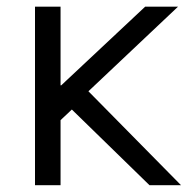

<svg xmlns="http://www.w3.org/2000/svg" viewBox="-20 -545 553 565"><path d="M83 0V-525.4H158.2V-293.9H160.2L407.2 -525.4H503.9L240.2 -276.4L512.7 0H419.9L191.4 -222.7L158.2 -191.4V0Z"/></svg>

Font: Gothic A1
Style: Regular
Weight: 400
Designer: HanYang I&C Co.,Ltd.
Foundry: HanYang I&C Co.,Ltd.
Version: Version 2.50